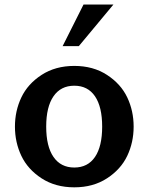

<svg xmlns="http://www.w3.org/2000/svg" viewBox="-20 -800 645 834"><path d="M472.7 -780.3 322.3 -599.6H252L342.8 -780.3ZM532.7 -377Q560.5 -318.4 560.5 -250Q560.5 -181.6 532.7 -123Q504.9 -64.5 444.8 -25.4Q384.8 13.7 302.7 13.7Q220.7 13.7 160.6 -25.4Q100.6 -64.5 72.8 -123Q44.9 -181.6 44.9 -250Q44.9 -318.4 72.8 -377Q100.6 -435.5 160.6 -474.6Q220.7 -513.7 302.7 -513.7Q384.8 -513.7 444.8 -474.6Q504.9 -435.5 532.7 -377ZM392.6 -118.2Q423.8 -164.1 423.8 -250Q423.8 -335.9 392.6 -381.8Q361.3 -427.7 302.7 -427.7Q244.1 -427.7 212.4 -381.8Q180.7 -335.9 180.7 -250Q180.7 -164.1 212.4 -118.2Q244.1 -72.3 302.7 -72.3Q361.3 -72.3 392.6 -118.2Z"/></svg>

Font: FreeUniversal
Style: Bold
Weight: 700
Version: Version 1.001